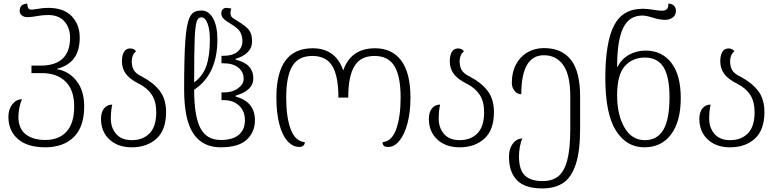

<svg xmlns="http://www.w3.org/2000/svg" viewBox="-20 -814 4344 1074"><path d="M27 -160Q27 -202 48.5 -230Q70 -258 103 -259Q94 -240 88.5 -212.5Q83 -185 83 -161Q83 -95 123.5 -63Q164 -31 234 -31Q310 -31 352.5 -78Q395 -125 395 -219Q395 -310 347 -357.5Q299 -405 214 -405H156V-447H207Q372 -447 372 -604Q372 -657 341 -693.5Q310 -730 249 -730Q220 -730 193 -725Q155 -718 134 -718Q115 -718 102.5 -727.5Q90 -737 90 -753Q90 -772 100 -782Q110 -792 132 -794Q134 -774 139 -767Q144 -760 156 -760Q164 -760 188 -764Q220 -770 249 -770Q337 -770 381.5 -723Q426 -676 426 -604Q426 -531 394 -488Q362 -445 299 -429V-427Q365 -416 408 -361.5Q451 -307 451 -219Q451 -104 392.5 -47Q334 10 233 10Q133 10 80 -36.5Q27 -83 27 -160Z M545 -149Q545 -187 562.5 -208Q580 -229 608 -229Q600 -195 600 -150Q600 -99 630 -64.5Q660 -30 717 -30Q779 -30 816.5 -68Q854 -106 854 -186Q854 -246 829.5 -283.5Q805 -321 758 -345Q706 -371 684 -401Q662 -431 662 -471Q662 -504 673.5 -523.5Q685 -543 708 -543Q729 -543 741 -528Q717 -506 717 -472Q717 -442 728.5 -422Q740 -402 775 -385Q838 -352 873.5 -306Q909 -260 909 -187Q909 -87 855.5 -38.5Q802 10 717 10Q639 10 592 -34Q545 -78 545 -149Z M1010 -314Q1010 -500 1017 -591.5Q1024 -683 1042 -719Q1053 -740 1068 -747.5Q1083 -755 1108 -755Q1147 -755 1171.5 -712Q1196 -669 1196 -593Q1196 -398 1066 -312Q1066 -172 1098 -103Q1117 -65 1146 -48Q1175 -31 1215 -31Q1282 -31 1316 -60Q1350 -89 1350 -141Q1350 -193 1317 -223.5Q1284 -254 1231 -254H1219V-297H1232Q1280 -297 1311.5 -320Q1343 -343 1343 -373Q1343 -412 1313 -436Q1283 -460 1231 -460H1219V-502H1232Q1281 -502 1308.5 -524.5Q1336 -547 1336 -584Q1336 -611 1325.5 -631.5Q1315 -652 1287 -670Q1243 -697 1230.5 -709.5Q1218 -722 1218 -740Q1218 -754 1226 -762Q1234 -770 1246 -770Q1256 -770 1274 -766Q1269 -751 1269 -744Q1269 -732 1273.5 -723Q1278 -714 1300 -702Q1338 -679 1356.5 -663Q1375 -647 1382.5 -629Q1390 -611 1390 -582Q1390 -546 1365 -521.5Q1340 -497 1298 -485V-480Q1397 -458 1397 -374Q1397 -308 1298 -279V-274Q1406 -245 1406 -141Q1406 -76 1360.5 -33Q1315 10 1214 10Q1113 10 1061.5 -67Q1010 -144 1010 -314ZM1154 -594Q1154 -648 1141 -682.5Q1128 -717 1106 -717Q1089 -717 1081 -696Q1072 -670 1069 -598Q1066 -526 1066 -353Q1114 -388 1134 -444.5Q1154 -501 1154 -594Z M1526 -268Q1526 -544 1729 -544Q1857 -544 1900 -420Q1943 -544 2078 -544Q2173 -544 2224.5 -475Q2276 -406 2276 -268Q2276 -188 2259.5 -125Q2243 -62 2214.5 -27Q2186 8 2152 8Q2133 8 2126.5 1Q2120 -6 2120 -19Q2172 -23 2196.5 -92Q2221 -161 2221 -268Q2221 -387 2186.5 -444Q2152 -501 2075 -501Q1997 -501 1962.5 -444Q1928 -387 1928 -268H1873Q1873 -388 1839 -444.5Q1805 -501 1727 -501Q1649 -501 1615 -444Q1581 -387 1581 -268Q1581 -157 1606.5 -90Q1632 -23 1685 -19Q1685 -7 1677 0.5Q1669 8 1655 8Q1617 8 1587.5 -25.5Q1558 -59 1542 -121.5Q1526 -184 1526 -268Z M2379 -149Q2379 -187 2396.5 -208Q2414 -229 2442 -229Q2434 -195 2434 -150Q2434 -99 2464 -64.5Q2494 -30 2551 -30Q2613 -30 2650.5 -68Q2688 -106 2688 -186Q2688 -246 2663.5 -283.5Q2639 -321 2592 -345Q2540 -371 2518 -401Q2496 -431 2496 -471Q2496 -504 2507.5 -523.5Q2519 -543 2542 -543Q2563 -543 2575 -528Q2551 -506 2551 -472Q2551 -442 2562.5 -422Q2574 -402 2609 -385Q2672 -352 2707.5 -306Q2743 -260 2743 -187Q2743 -87 2689.5 -38.5Q2636 10 2551 10Q2473 10 2426 -34Q2379 -78 2379 -149Z M2827 62Q2827 18 2848.5 -10.5Q2870 -39 2902 -39Q2893 -21 2888 7Q2883 35 2883 61Q2883 135 2915.5 167Q2948 199 3015 199Q3069 199 3102.5 172.5Q3136 146 3153 82.5Q3170 19 3170 -94V-275Q3170 -395 3130.5 -450Q3091 -505 3023 -505Q2896 -505 2896 -287Q2873 -287 2858 -306Q2843 -325 2843 -351Q2843 -410 2866.5 -454Q2890 -498 2931 -521.5Q2972 -545 3023 -545Q3122 -545 3173.5 -479.5Q3225 -414 3225 -274V-94Q3225 32 3200.5 105.5Q3176 179 3130 209.5Q3084 240 3014 240Q2916 240 2871.5 194Q2827 148 2827 62Z M3366 -377Q3366 -575 3414 -670Q3462 -765 3576 -765Q3598 -765 3630 -760Q3666 -754 3683 -754Q3702 -754 3710.5 -763Q3719 -772 3719 -794Q3740 -793 3750.5 -781.5Q3761 -770 3761 -754Q3761 -729 3743 -716Q3725 -703 3699 -703Q3670 -703 3629 -716Q3594 -727 3573 -727Q3499 -727 3465.5 -657Q3432 -587 3432 -440H3434Q3457 -484 3498.5 -507.5Q3540 -531 3592 -531Q3682 -531 3735 -463Q3788 -395 3788 -266Q3788 -135 3734 -62.5Q3680 10 3584 10Q3484 10 3425 -84Q3366 -178 3366 -377ZM3725 -270Q3725 -385 3691.5 -438.5Q3658 -492 3587 -492Q3518 -492 3475 -444Q3432 -396 3432 -281Q3432 -172 3473 -101Q3514 -30 3587 -30Q3657 -30 3691 -88.5Q3725 -147 3725 -270Z M3892 -149Q3892 -187 3909.5 -208Q3927 -229 3955 -229Q3947 -195 3947 -150Q3947 -99 3977 -64.5Q4007 -30 4064 -30Q4126 -30 4163.5 -68Q4201 -106 4201 -186Q4201 -246 4176.5 -283.5Q4152 -321 4105 -345Q4053 -371 4031 -401Q4009 -431 4009 -471Q4009 -504 4020.5 -523.5Q4032 -543 4055 -543Q4076 -543 4088 -528Q4064 -506 4064 -472Q4064 -442 4075.5 -422Q4087 -402 4122 -385Q4185 -352 4220.5 -306Q4256 -260 4256 -187Q4256 -87 4202.5 -38.5Q4149 10 4064 10Q3986 10 3939 -34Q3892 -78 3892 -149Z"/></svg>

Font: Noto Serif Georgian Light
Style: Regular
Weight: 300
Designer: Monotype Design team
Foundry: Monotype Imaging Inc.
Version: Version 1.000